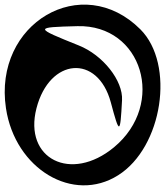

<svg xmlns="http://www.w3.org/2000/svg" viewBox="37 -731 719 837"><g transform="rotate(90 396.5 -312.5)"><path d="M106 -565C-148 -311 79 77 450 21C715 -19 866 -272 742 -468C620 -662 258 -717 106 -565ZM92 -291C85 -573 431 -678 620 -450C775 -263 671 -55 450 -112C229 -169 213 -379 424 -436C566 -474 565 -477 415 -485C330 -490 218 -402 176 -296C98 -102 97 -101 92 -291Z"/></g></svg>

Font: Venom Sans
Style: Regular
Weight: 400
Version: Version 1.001